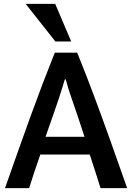

<svg xmlns="http://www.w3.org/2000/svg" viewBox="-20 -969 681 995"><path d="M639 6Q592 -128 549.5 -247Q507 -366 465.5 -477Q424 -588 380 -696H264Q199 -534 137.5 -364Q76 -194 6 6H131Q158 -81 189 -168H445Q448 -160 451 -150.5Q454 -141 459.5 -124Q465 -107 475 -76Q485 -45 501 6ZM418 -260H216Q239 -326 261.5 -390Q284 -454 303 -515Q308 -530 311.5 -543Q315 -556 318 -561Q323 -552 328 -532Q333 -512 343 -483Q362 -429 380.5 -373.5Q399 -318 418 -260ZM349 -754 266 -949H113L267 -754Z"/></svg>

Font: Repo DemiBold
Style: Regular
Weight: 600
Designer: Stefan Peev
Foundry: Context Ltd
Version: Version 1.502